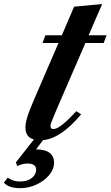

<svg xmlns="http://www.w3.org/2000/svg" viewBox="-112 -704 563 978"><path d="M93.5 10.5Q17.5 10.5 17.5 -54Q17.5 -75.5 26.5 -106.2Q35.5 -137 63 -200.5L186 -485H104.5L119.5 -524.5H203L265.5 -670L408.5 -683.5L339.5 -524.5H431L416 -485H323L183 -162Q166 -122 157.8 -102.2Q149.5 -82.5 147.2 -74.5Q145 -66.5 145 -62.5Q145 -46.5 160 -46.5Q176.5 -46.5 204.5 -68.2Q232.5 -90 276.5 -137.5L301.5 -122Q191 10.5 93.5 10.5ZM-9.5 254.5Q-67 254.5 -92 226.5L-73 201Q-60 209.5 -45.5 215Q-31 220.5 -10.5 220.5Q27 220.5 49.5 203Q72 185.5 72 160.5Q72 129 29 129Q13.5 129 0.2 132.8Q-13 136.5 -23.5 142L-31.5 123.5L79 -16.5H127L71.5 57Q118.5 57 141 75Q163.5 93 163.5 124Q163.5 158 138.5 187.8Q113.5 217.5 74 236Q34.5 254.5 -9.5 254.5Z"/></svg>

Font: Libre Caslon Text SemiBold Italic
Style: Regular
Weight: 600
Italic angle: -22.583°
Designer: Pablo Impallari, Rodrigo Fuenzalida, Katja Schimmel
Foundry: Pablo Impallari, Rodrigo Fuenzalida
Version: Version 2.000